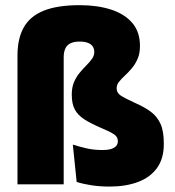

<svg xmlns="http://www.w3.org/2000/svg" viewBox="-20 -696 660 725"><path d="M46 -486.5Q46 -550 69.5 -592.2Q93 -634.5 144.8 -655.5Q196.5 -676.5 281 -676.5Q347 -676.5 398.2 -660.2Q449.5 -644 479 -610Q508.5 -576 508.5 -522.5Q508.5 -494 499.5 -473.5Q490.5 -453 477.5 -437.8Q464.5 -422.5 451.5 -410.5Q438.5 -398.5 429.5 -387.2Q420.5 -376 420.5 -363.5V-362.5Q420.5 -346 434.8 -336Q449 -326 495 -305Q526.5 -291 549.8 -273.8Q573 -256.5 585.8 -229Q598.5 -201.5 598.5 -155.5V-151Q598.5 -97 572.8 -61.5Q547 -26 501 -8.8Q455 8.5 393.5 8.5Q358.5 8.5 326.5 3.8Q294.5 -1 269.5 -9L255 -150Q280 -142 307 -135.8Q334 -129.5 367 -129.5Q396.5 -129.5 410.8 -138.2Q425 -147 425 -162V-163Q425 -173.5 419.2 -180.8Q413.5 -188 400.5 -195Q387.5 -202 365 -211.5Q324 -229 299 -245Q274 -261 262.5 -282.5Q251 -304 251 -338V-339.5Q251 -366 259.5 -386Q268 -406 280.8 -421.2Q293.5 -436.5 306.2 -449.2Q319 -462 327.5 -474Q336 -486 336 -499.5Q336 -512.5 329.8 -521.2Q323.5 -530 311.2 -534.5Q299 -539 280.5 -539Q258 -539 244.8 -531.8Q231.5 -524.5 226 -511.2Q220.5 -498 220.5 -479.5V0H46Z"/></svg>

Font: Anek Latin Medium ExtraBold
Style: Regular
Weight: 800
Version: Version 1.003